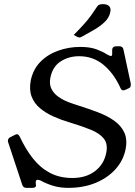

<svg xmlns="http://www.w3.org/2000/svg" viewBox="-20 -898 653 929"><path d="M587.5 -463.8Q581.5 -460.8 576.5 -460.8Q568 -460.8 563.5 -470.8Q531.8 -541.8 481.4 -583.9Q431 -626 362.5 -626Q313 -626 273.6 -600.9Q234.2 -575.8 223.5 -520.8Q217.8 -490 228.9 -467.9Q240 -445.8 262 -430.1Q284 -414.5 310.2 -404.2Q336.5 -394 360.5 -387Q407.8 -372 452.5 -355.2Q497.2 -338.5 531 -315Q564.8 -291.5 580.9 -257.9Q597 -224.2 587.8 -176.5Q576.8 -121.5 538.9 -79.4Q501 -37.2 442.4 -13.1Q383.8 11 310.2 11Q270.2 11 237.2 1Q204.2 -9 175.2 -25Q168.2 -28 162.2 -28Q154.2 -28 153.2 -19Q152.2 -16 153.2 -10Q154.2 -3 154.2 1Q152.2 11 137.2 11H108.2Q93 11 88.2 -2L19.5 -209.5Q17.5 -214.5 18.5 -219.5Q20.5 -230.5 30.5 -234.5L50.2 -244.5Q54.2 -246.5 56.8 -247.5Q59.2 -248.5 62.2 -248.5Q69.2 -248.5 75.2 -237.5Q103.2 -177.5 138.6 -132.2Q174 -87 221 -61.9Q268 -36.8 330 -36.8Q396.2 -36.8 439.6 -69.9Q483 -103 494 -158Q502.8 -201.5 482.5 -227.1Q462.2 -252.8 419.8 -270.1Q377.2 -287.5 317.5 -305.5Q276.5 -317.5 239 -334.2Q201.5 -351 173.5 -374.5Q145.5 -398 133 -430.8Q120.5 -463.5 128.8 -508.5Q140 -562.8 175.4 -598.8Q210.8 -634.8 261.8 -652.9Q312.8 -671 368.2 -671Q417.2 -671 449.2 -658.5Q481.2 -646 497.2 -635Q511.2 -627 517.2 -627Q521.2 -627 522.2 -632Q523.2 -637 522.8 -644.5Q522.2 -652 523.2 -661Q526.2 -674 542.2 -674H558.2Q573.8 -674 577.2 -659L612.2 -496Q614 -489 612.2 -483Q612 -479 609.9 -476Q607.8 -473 601.2 -470ZM336.8 -729Q368.8 -761.2 387.5 -782.4Q406.2 -803.5 419.9 -822.2Q433.5 -841 449.8 -866Q454 -873.2 461.5 -875.6Q469 -878 477.2 -878Q499.2 -878 508.5 -867.8Q517.8 -857.5 513.5 -839Q508.2 -812 485.5 -790.6Q462.8 -769.2 432 -751.9Q401.2 -734.5 374.2 -719.5Q371 -718.5 368.1 -717.2Q365.2 -716 362.8 -716.8Q359 -716.8 351 -721.2Z"/></svg>

Font: Young Serif Light
Style: Italic
Weight: 300
Italic angle: -10.979°
Designer: Bastien Sozeau
Foundry: NBR — Bastien Sozeau
Version: Version 5.001